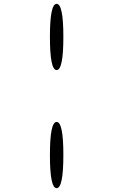

<svg xmlns="http://www.w3.org/2000/svg" viewBox="-20 -820 590 1000"><path d="M310 -628Q310 -455 275 -455Q240 -455 240 -628Q240 -800 275 -800Q310 -800 310 -628ZM310 -13Q310 160 275 160Q240 160 240 -13Q240 -185 275 -185Q310 -185 310 -13Z"/></svg>

Font: Syne Mono
Style: Regular
Weight: 400
Monospace: yes
Designer: Lucas Descroix
Foundry: Bonjour Monde
Version: Version 2.000; ttfautohint (v1.8.3)